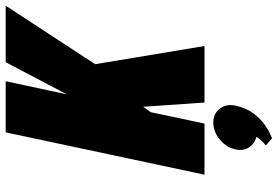

<svg xmlns="http://www.w3.org/2000/svg" viewBox="-171 -569 978 676"><g transform="rotate(-90 318.0 -231.0)"><path d="M144 216 169 238Q168 238 182.5 232Q197 226 217.5 211.5Q238 197 257 172Q276 147 284 109Q291 77 273.5 54Q256 31 225 31Q192 31 164.5 54Q137 77 130 109Q124 136 136.5 156Q149 176 174 183Q170 190 163 198Q156 206 144 216ZM324 -485 370 -700H190L41 0H221L261 -189L280 -216L295 0H494L430 -385L636 -700H437Z"/></g></svg>

Font: Advent Pro Black
Style: Italic
Weight: 900
Italic angle: -12°
Version: Version 3.000